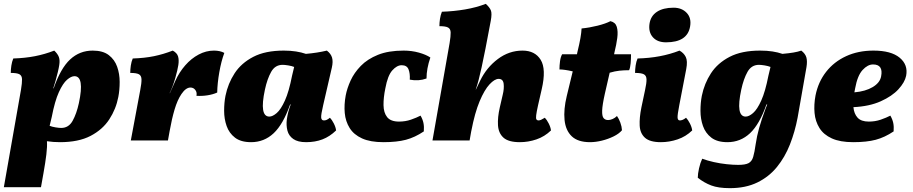

<svg xmlns="http://www.w3.org/2000/svg" viewBox="-26 -730 4747 998"><path d="M-6 243 83 -263Q89 -299 88.5 -318Q88 -337 75 -344Q62 -351 30 -351Q30 -369 33 -389Q36 -409 43 -426Q105 -428 156 -438Q207 -448 256 -467Q274 -450 280 -433.5Q286 -417 282 -392Q280 -378 274.5 -355Q269 -332 262.5 -309Q256 -286 251 -271H253Q289 -375 338.5 -421Q388 -467 456 -467Q509 -467 539.5 -443.5Q570 -420 583 -383Q596 -346 596 -304Q596 -262 589 -226Q577 -163 542 -109.5Q507 -56 444.5 -23.5Q382 9 286 9Q250 9 218 4Q220 31 215 72.5Q210 114 200 170L187 243ZM243 -122 232 -76Q244 -71 262.5 -68Q281 -65 292 -65Q331 -65 351.5 -102Q372 -139 384 -194Q414 -334 361 -334Q344 -334 322.5 -315.5Q301 -297 280 -251Q259 -205 243 -122Z M872 -467Q894 -455 899.5 -437Q905 -419 901 -392Q897 -366 885 -324Q873 -282 856 -246H857L886 -311Q906 -355 937 -390.5Q968 -426 1006.5 -446.5Q1045 -467 1086 -467Q1118 -467 1140 -455Q1124 -412 1114 -355Q1104 -298 1103 -249Q1081 -239 1052 -234.5Q1023 -230 995 -232Q999 -249 989.5 -262Q980 -275 964 -275Q940 -275 917 -241Q896 -210 881.5 -161Q867 -112 856 -50L847 0H654L703 -262Q710 -298 709.5 -317.5Q709 -337 696 -344Q683 -351 651 -351Q651 -369 654 -389.5Q657 -410 664 -426Q726 -428 774.5 -438Q823 -448 872 -467Z M1673 -467Q1694 -451 1700 -430.5Q1706 -410 1699 -379L1654 -184Q1642 -133 1643.5 -118.5Q1645 -104 1658 -104Q1665 -104 1672 -107Q1679 -110 1689 -118Q1699 -108 1709 -88.5Q1719 -69 1721 -52Q1688 -20 1650 -5.5Q1612 9 1565 9Q1522 9 1498.5 -7.5Q1475 -24 1468 -51Q1461 -78 1465 -110Q1468 -130 1472 -146Q1476 -162 1485 -187H1482Q1446 -84 1396.5 -37.5Q1347 9 1279 9Q1226 9 1195.5 -14.5Q1165 -38 1152 -75Q1139 -112 1139 -154Q1139 -196 1146 -232Q1159 -296 1193.5 -349Q1228 -402 1290.5 -434.5Q1353 -467 1449 -467Q1484 -467 1512.5 -462.5Q1541 -458 1564 -450Q1623 -455 1673 -467ZM1351 -264Q1321 -124 1374 -124Q1391 -124 1412.5 -142.5Q1434 -161 1455 -207.5Q1476 -254 1492 -336L1503 -382Q1491 -387 1472.5 -390Q1454 -393 1443 -393Q1404 -393 1383.5 -356.5Q1363 -320 1351 -264Z M1967 9Q1899 9 1856 -10.5Q1813 -30 1791.5 -64.5Q1770 -99 1766 -142.5Q1762 -186 1771 -234Q1778 -271 1796.5 -311.5Q1815 -352 1849.5 -387.5Q1884 -423 1938.5 -445Q1993 -467 2072 -467Q2114 -467 2151.5 -456.5Q2189 -446 2211 -431Q2191 -373 2191 -322Q2150 -307 2104 -316Q2106 -348 2097.5 -369.5Q2089 -391 2062 -391Q2037 -391 2013 -364Q1989 -337 1977 -271Q1967 -223 1967.5 -183.5Q1968 -144 1986.5 -121Q2005 -98 2048 -98Q2081 -98 2110 -108Q2139 -118 2160 -129Q2171 -110 2175 -91Q2179 -72 2177 -47Q2131 -16 2084 -3.5Q2037 9 1967 9Z M2222 0 2311 -506Q2317 -542 2316.5 -561Q2316 -580 2303 -587Q2290 -594 2258 -594Q2258 -612 2261 -632Q2264 -652 2271 -669Q2333 -671 2391.5 -681Q2450 -691 2499 -710Q2519 -692 2525.5 -676Q2532 -660 2525 -622Q2509 -536 2497.5 -477.5Q2486 -419 2477.5 -380.5Q2469 -342 2462 -315Q2455 -288 2447 -265H2448L2470 -311Q2503 -379 2561.5 -423Q2620 -467 2690 -467Q2755 -467 2784.5 -419Q2814 -371 2790 -267L2771 -184Q2763 -148 2761 -131Q2759 -114 2762.5 -109Q2766 -104 2773 -104Q2779 -104 2786 -107Q2793 -110 2806 -118Q2816 -108 2826 -88.5Q2836 -69 2838 -52Q2805 -20 2762.5 -5.5Q2720 9 2676 9Q2617 9 2591 -14.5Q2565 -38 2562.5 -79Q2560 -120 2572 -172L2587 -237Q2595 -269 2592 -294.5Q2589 -320 2566 -320Q2545 -320 2518.5 -291.5Q2492 -263 2467 -203.5Q2442 -144 2424 -50V-51L2415 0Z M3041 9Q2978 9 2946 -21.5Q2914 -52 2908.5 -106.5Q2903 -161 2920 -231L2951 -359Q2930 -364 2912.5 -366.5Q2895 -369 2882 -369Q2882 -390 2885 -412Q2888 -434 2896 -448H2973L2975 -458Q2986 -503 2991 -532Q2996 -561 2997 -582Q3038 -586 3080 -596.5Q3122 -607 3147 -620Q3173 -614 3180 -590.5Q3187 -567 3182.5 -532.5Q3178 -498 3168 -458L3166 -448H3254Q3254 -424 3252 -401Q3250 -378 3244 -365Q3217 -365 3193.5 -362.5Q3170 -360 3143 -352L3118 -243Q3105 -185 3104 -155.5Q3103 -126 3111.5 -116Q3120 -106 3135 -106Q3146 -106 3158.5 -111.5Q3171 -117 3181 -127Q3191 -113 3198.5 -92.5Q3206 -72 3207 -53Q3192 -35 3163.5 -21Q3135 -7 3102.5 1Q3070 9 3041 9Z M3409 9Q3352 9 3326.5 -14Q3301 -37 3299 -77.5Q3297 -118 3308 -172L3327 -262Q3335 -298 3334.5 -317.5Q3334 -337 3320.5 -344Q3307 -351 3275 -351Q3275 -369 3278 -389.5Q3281 -410 3288 -426Q3409 -429 3506 -467Q3528 -455 3538.5 -434Q3549 -413 3541 -371L3505 -184Q3495 -133 3496 -118.5Q3497 -104 3508 -104Q3514 -104 3522 -107Q3530 -110 3540 -118Q3550 -108 3560 -88.5Q3570 -69 3572 -52Q3539 -20 3496 -5.5Q3453 9 3409 9ZM3436 -510Q3391 -510 3367.5 -536.5Q3344 -563 3350 -606Q3356 -647 3388.5 -668.5Q3421 -690 3475 -690Q3518 -690 3543.5 -663Q3569 -636 3561 -592Q3547 -510 3436 -510Z M3768 248Q3708 248 3671 234Q3634 220 3601 194Q3601 174 3607.5 145Q3614 116 3624 95Q3651 105 3684.5 112.5Q3718 120 3751.5 123.5Q3785 127 3811 127Q3848 127 3865 118Q3882 109 3889 85.5Q3896 62 3902 19Q3908 -22 3920 -65Q3932 -108 3954 -167L3962 -187H3958Q3922 -84 3872.5 -37.5Q3823 9 3755 9Q3702 9 3671.5 -14.5Q3641 -38 3628 -75Q3615 -112 3615 -154Q3615 -196 3622 -232Q3635 -296 3669.5 -349Q3704 -402 3766.5 -434.5Q3829 -467 3925 -467Q3961 -467 3989.5 -462.5Q4018 -458 4041 -450Q4075 -453 4098.5 -457Q4122 -461 4139 -467Q4160 -451 4165.5 -431.5Q4171 -412 4166 -381L4120 -119Q4106 -45 4080 21Q4054 87 4012.5 138Q3971 189 3910.5 218.5Q3850 248 3768 248ZM3827 -264Q3797 -124 3850 -124Q3867 -124 3888.5 -142.5Q3910 -161 3931 -207.5Q3952 -254 3968 -336L3979 -382Q3967 -387 3948.5 -390Q3930 -393 3919 -393Q3880 -393 3859.5 -356.5Q3839 -320 3827 -264Z M4409 9Q4341 9 4298 -10.5Q4255 -30 4233.5 -64.5Q4212 -99 4208 -142.5Q4204 -186 4213 -234Q4227 -304 4268 -356.5Q4309 -409 4372 -438Q4435 -467 4514 -467Q4606 -467 4650.5 -430Q4695 -393 4684 -336Q4677 -302 4644 -266Q4611 -230 4552 -203.5Q4493 -177 4410 -173Q4413 -139 4431.5 -118.5Q4450 -98 4490 -98Q4523 -98 4552 -108Q4581 -118 4602 -129Q4613 -110 4617 -91Q4621 -72 4619 -47Q4573 -16 4526 -3.5Q4479 9 4409 9ZM4419 -271Q4417 -260 4415 -250Q4473 -255 4510.5 -277.5Q4548 -300 4554 -333Q4566 -395 4512 -395Q4484 -395 4457.5 -366Q4431 -337 4419 -271Z"/></svg>

Font: Vollkorn Black
Style: Italic
Weight: 900
Italic angle: -11°
Designer: Friedrich Althausen
Foundry: Friedrich Althausen
Version: Version 5.000; ttfautohint (v1.8.3)